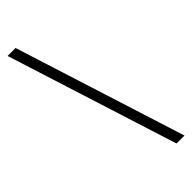

<svg xmlns="http://www.w3.org/2000/svg" viewBox="-284 -735 921 921"><g transform="rotate(-45 176.0 -275.0)"><path d="M12 -710H66L342 160H288Z"/></g></svg>

Font: Assistant-zap
Style: zap
Weight: 400
Designer: Hebrew By Ben Nathan, Latin by Paul Hunt
Version: Version 2.001